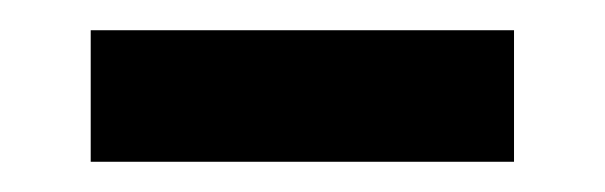

<svg xmlns="http://www.w3.org/2000/svg" viewBox="-20 -750 400 127"><path d="M40 -643V-730H320V-643Z"/></svg>

Font: Tektur SemiCondensed Medium
Style: Regular
Weight: 500
Width: 4
Designer: Adam Jagosz
Foundry: Adam Jagosz
Version: Version 1.005;gftools[0.9.30]